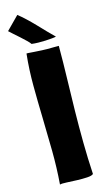

<svg xmlns="http://www.w3.org/2000/svg" viewBox="-155 -962 554 1011"><g transform="rotate(-15 122.0 -456.0)"><path d="M-15 -846Q-8 -839 7 -826Q22 -813 38 -798.5Q54 -784 67.5 -771Q81 -758 86 -750Q102 -748 122 -747.5Q142 -747 161.5 -748Q181 -749 197 -750.5Q213 -752 220 -754Q203 -770 181.5 -792.5Q160 -815 137.5 -838.5Q115 -862 93 -882.5Q71 -903 53 -917L-16 -847ZM88 -706Q81 -706 66.5 -707.5Q52 -709 47 -708V-706Q38 -622 38.5 -534.5Q39 -447 41.5 -357.5Q44 -268 45 -177Q46 -86 39 4Q49 1 76 2.5Q103 4 132.5 5Q162 6 187.5 4.5Q213 3 221 -5Q216 -90 215 -177Q214 -264 215.5 -351.5Q217 -439 219.5 -526Q222 -613 222 -699V-703H198Q153 -702 129.5 -703.5Q106 -705 88 -706Z"/></g></svg>

Font: Londrina Solid
Style: Regular
Weight: 400
Designer: Marcelo Magalhaes
Foundry: Marcelo Magalhães
Version: Version 1.002